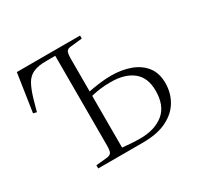

<svg xmlns="http://www.w3.org/2000/svg" viewBox="-115 -646 811 784"><g transform="rotate(-30 290.5 -253.5)"><path d="M139 0V-15L191 -20Q207 -22 212 -30.5Q217 -39 217 -65V-486H174Q137 -486 114 -476Q91 -466 77.5 -442.5Q64 -419 52 -378L37 -324L21 -328L48 -507H346V-493L291 -487Q276 -486 271 -477Q266 -468 266 -444V-290Q292 -295 319.5 -298.5Q347 -302 373 -302Q423 -302 463 -287.5Q503 -273 527 -243Q551 -213 551 -165Q551 -119 529 -81.5Q507 -44 462.5 -22Q418 0 350 0ZM349 -20Q418 -20 459.5 -53.5Q501 -87 501 -158Q501 -220 463 -250Q425 -280 359 -280Q331 -280 308.5 -277Q286 -274 266 -269V-25Q288 -23 307 -21.5Q326 -20 349 -20Z"/></g></svg>

Font: Literata 60pt ExtraLight
Style: Regular
Weight: 250
Designer: Latin by Veronika Burian and Jose Scaglione. Greek by Irene Vlachou. Cyrillic by Vera Evstafieva.
Foundry: TypeTogether
Version: Version 3.103;gftools[0.9.29]